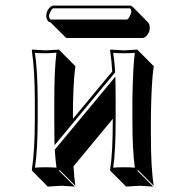

<svg xmlns="http://www.w3.org/2000/svg" viewBox="-20 -610 673 689"><path d="M491.7 -473.6H217.8L161.1 -529.8Q156.2 -530.8 152.8 -533.7Q146.5 -541 146 -553.2Q146 -571.8 161.1 -585.4Q167 -589.8 170.9 -589.8H446.8Q451.2 -588.9 454.6 -586.9L510.7 -530.3Q517.1 -523.4 517.6 -511.2Q517.6 -491.2 502 -478Q496.6 -474.1 491.7 -473.6ZM384.8 -183.6 243.7 -13.2Q245.6 22.9 250.5 56.6L193.8 0L191.9 2.9L248.5 59.6Q246.6 59.6 200.7 56.6L151.4 59.6L95.2 2.9L94.2 0Q105 -70.3 105 -180.2V-249Q105 -356.4 94.2 -429.2L95.2 -432.1Q97.2 -432.1 144 -429.2L191.9 -432.1L193.8 -429.2L250.5 -372.6Q241.7 -307.1 241.7 -193.4V-183.6L382.8 -353.5Q380.4 -394 375 -429.2L376 -432.1Q377.9 -432.1 424.8 -429.2L473.1 -432.1L475.1 -429.2L531.7 -372.6Q523.4 -318.8 521.5 -193.4V-122.6Q521.5 -6.3 531.7 56.6L475.1 0L473.1 2.9L529.8 59.6Q527.8 59.6 481.4 56.6L432.6 59.6L376 2.9L375 0Q384.8 -61 384.8 -179.2ZM174.8 -250Q174.8 -360.4 182.6 -420.9Q165.5 -419.4 144 -418.9Q121.6 -418.9 105.5 -420.4Q115.2 -350.6 115.2 -249V-180.2Q115.2 -74.7 105.5 -8.3Q123 -9.8 144 -9.8Q166.5 -9.8 182.6 -8.3Q178.7 -38.6 176.8 -69.3V-73.2L394 -335L394.5 -307.6Q395 -281.7 395 -250V-179.2Q395 -65.4 386.2 -8.3Q402.8 -9.8 425 -9.8Q447.3 -9.8 463.9 -8.3Q455.1 -69.3 455.1 -179.2V-250Q457 -371.6 463.9 -420.4Q446.3 -418.9 424.8 -418.9Q402.3 -418.9 386.2 -420.4Q391.1 -388.2 393.1 -354V-350.1L175.8 -88.9L175.3 -115.7Q174.8 -142.1 174.8 -180.2ZM435.1 -540Q440.9 -540 448.2 -557.6Q450.7 -564 451.2 -567.9Q451.2 -569.8 450.7 -572Q450.2 -574.2 449.7 -575.7Q449.2 -577.1 448.2 -578.6L446.8 -580.1H170.9Q166.5 -580.1 158.7 -563Q156.2 -556.6 155.8 -553.2Q155.8 -549.3 157 -546.1Q158.2 -543 159.7 -541.5L161.1 -540Z"/></svg>

Font: Linux Biolinum Shadow O
Style: Bold
Weight: 700
Designer: Philipp H. Poll
Foundry: Philipp H. Poll
Version: Version 0.9.2